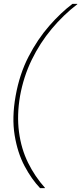

<svg xmlns="http://www.w3.org/2000/svg" viewBox="-20 -831 421 996"><path d="M188 145Q144 99 107.5 30.5Q71 -38 56 -129.5Q41 -221 61 -333Q81 -446 128 -537Q175 -628 235.5 -697Q296 -766 356 -811H381V-809Q309 -754 248 -681Q187 -608 144.5 -520.5Q102 -433 84 -333Q67 -234 78.5 -146.5Q90 -59 125.5 13Q161 85 213 143V145Z"/></svg>

Font: DM Sans 17pt Thin
Style: Italic
Weight: 250
Italic angle: -10°
Version: Version 4.004;gftools[0.9.30]